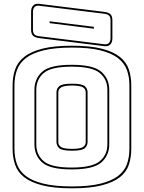

<svg xmlns="http://www.w3.org/2000/svg" viewBox="-20 -992 777 1037"><path d="M689 -530V-189Q689 -142 676 -102.5Q663 -63 627.5 -35Q592 -7 529.5 9Q467 25 369 25Q271 25 208.5 9Q146 -7 110.5 -35Q75 -63 61.5 -102.5Q48 -142 48 -189V-530Q48 -577 61.5 -616.5Q75 -656 110.5 -684.5Q146 -713 208.5 -729Q271 -745 369 -745Q467 -745 529.5 -729Q592 -713 627.5 -684.5Q663 -656 676 -616.5Q689 -577 689 -530ZM679 -189V-530Q679 -576 665.5 -613.5Q652 -651 617.5 -678Q583 -705 522.5 -720Q462 -735 369 -735Q276 -735 215 -720Q154 -705 119.5 -678Q85 -651 71.5 -613.5Q58 -576 58 -530V-189Q58 -143 71.5 -105.5Q85 -68 119.5 -41.5Q154 -15 215 0Q276 15 369 15Q462 15 522.5 0Q583 -15 617.5 -41.5Q652 -68 665.5 -105.5Q679 -143 679 -189ZM570 -212Q570 -152 527 -114.5Q484 -77 367 -77Q250 -77 208 -114.5Q166 -152 166 -212V-507Q166 -567 208 -604.5Q250 -642 367 -642Q484 -642 527 -604.5Q570 -567 570 -507ZM176 -212Q176 -156 216 -121.5Q256 -87 367 -87Q478 -87 519 -121.5Q560 -156 560 -212V-507Q560 -563 519 -597.5Q478 -632 367 -632Q256 -632 216 -597.5Q176 -563 176 -507ZM285 -225V-494Q285 -513 300 -526.5Q315 -540 369 -540Q423 -540 438 -526.5Q453 -513 453 -494V-225Q453 -205 438 -191.5Q423 -178 369 -178Q315 -178 300 -191.5Q285 -205 285 -225ZM295 -494V-225Q295 -207 310.5 -197.5Q326 -188 369 -188Q412 -188 427.5 -197.5Q443 -207 443 -225V-494Q443 -511 427.5 -520.5Q412 -530 369 -530Q327 -530 311 -520.5Q295 -511 295 -494ZM587 -786Q587 -763 575.5 -751.5Q564 -740 542 -743L193 -786Q169 -789 158.5 -799Q148 -809 148 -832V-928Q148 -951 159.5 -962.5Q171 -974 193 -971L542 -928Q566 -925 576.5 -915Q587 -905 587 -882ZM543 -753Q560 -751 568.5 -760Q577 -769 577 -786V-882Q577 -901 568.5 -908.5Q560 -916 541 -918L192 -961Q175 -963 166.5 -954Q158 -945 158 -928V-832Q158 -813 166.5 -805.5Q175 -798 194 -796ZM248 -867V-877L487 -847V-837Z"/></svg>

Font: Bungee Outline
Style: Regular
Weight: 400
Designer: David Jonathan Ross
Foundry: David Jonathan Ross
Version: Version 1.001;PS 1.0;hotconv 1.0.72;makeotf.lib2.5.5900